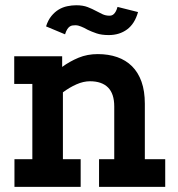

<svg xmlns="http://www.w3.org/2000/svg" viewBox="-20 -725 691 745"><path d="M364.3 0V-107.4H423.3V-312Q423.3 -361.3 399.2 -385.5Q375 -409.7 329.1 -409.7Q303.7 -409.7 276.6 -397.7Q249.5 -385.7 224.1 -366.7V-107.4H293V0H36.1V-107.4H105.5V-399.4H35.2V-506.8H221.2V-465.3Q250.5 -486.8 284.7 -501Q318.8 -515.1 359.4 -515.1Q400.9 -515.1 434.6 -503.4Q468.3 -491.7 492.2 -468Q516.1 -444.3 529.1 -408Q542 -371.6 542 -322.3V-107.4H621.1V0ZM401.9 -588.9Q374 -588.9 354.7 -595.5Q335.4 -602.1 320.3 -609.4Q313.5 -613.3 307.1 -616.5Q300.8 -619.6 294.4 -622.1Q283.2 -627 272.5 -627Q266.6 -627 261.2 -626.2Q255.9 -625.5 250.7 -622.1Q245.6 -618.7 241 -611.6Q236.3 -604.5 232.4 -591.8L158.7 -622.6Q166.5 -647 179.4 -662.8Q192.4 -678.7 208 -688Q223.6 -697.3 241.2 -700.9Q258.8 -704.6 275.9 -704.6Q301.8 -704.6 320.1 -697.5Q338.4 -690.4 352.5 -682.6Q365.2 -675.8 377.7 -669.9Q390.1 -664.1 405.3 -664.1Q409.2 -664.1 413.6 -665.5Q418 -667 421.9 -670.7Q425.8 -674.3 429.4 -680.9Q433.1 -687.5 436 -698.2L515.6 -678.2Q502.9 -632.8 473.1 -610.8Q443.4 -588.9 401.9 -588.9Z"/></svg>

Font: Twentytwelve Slab
Style: TwentytwelveSlab
Weight: 700
Designer: Domenico Catapano
Version: Version 1.00 2012